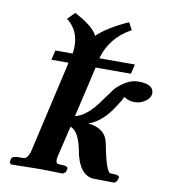

<svg xmlns="http://www.w3.org/2000/svg" viewBox="-79 -756 727 825"><g transform="rotate(10 284.5 -344.0)"><path d="M216.8 -71.8Q213.9 -59.6 213.9 -51.8Q213.9 -34.7 230 -35.2H237.8Q251 -35.2 259 -32Q267.1 -28.8 266.1 -22.9L262.2 -7.8L250 1Q179.2 -1 141.1 -1L23.9 1L17.1 -7.8L20 -22.9Q22.9 -35.2 53.2 -35.2H70.8Q91.8 -35.2 101.1 -75.2L191.9 -472.2H117.2L127 -514.2H202.1Q205.1 -530.8 205.1 -546.9Q205.1 -616.7 152.8 -657.2L183.1 -688Q265.1 -646 284.2 -606Q327.1 -647.9 418 -689L435.1 -657.2Q345.2 -608.4 318.8 -514.2H474.1L463.9 -472.2H310.1L258.8 -251Q312 -263.2 366.2 -342.8Q389.2 -375 402.1 -391.6Q415 -408.2 443.1 -426.5Q471.2 -444.8 502 -444.8Q568.8 -444.8 568.8 -405.8Q568.8 -404.8 568.4 -401.9Q567.9 -398.9 567.9 -397Q563 -379.9 543.5 -367.4Q523.9 -355 500 -355Q475.1 -355 460.9 -365.2Q459 -366.2 455.6 -367.7Q452.1 -369.1 451.2 -369.1Q452.1 -368.2 452.1 -367.2Q452.1 -361.3 425.8 -321.8Q380.9 -251 320.8 -230Q397 -222.2 409.2 -160.2Q433.1 -35.2 452.1 -35.2H460Q465.8 -35.2 470.5 -34.7Q475.1 -34.2 480.5 -33.2Q485.8 -32.2 488.5 -29.5Q491.2 -26.9 490.2 -22.9L485.8 -7.8L475.1 1L388.2 0Q319.3 -1 299.8 -113.8Q284.7 -189.9 248 -203.1Z"/></g></svg>

Font: Linux Libertine O
Style: Semibold Italic
Weight: 600
Italic angle: -11.5°
Designer: Philipp H. Poll
Foundry: Philipp H. Poll
Version: Version 5.1.2